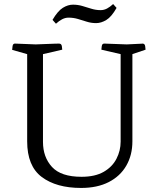

<svg xmlns="http://www.w3.org/2000/svg" viewBox="-20 -915 773 947"><path d="M380 12Q258 12 186 -42Q114 -96 114 -218V-648L40 -669Q40 -674 42 -687.5Q44 -701 55 -700L156 -696Q226 -699 248.5 -699.5Q271 -700 271 -700Q283 -700 285 -687.5Q287 -675 287 -670L192 -648V-215Q192 -140 236.5 -91.5Q281 -43 382 -43Q449 -43 491.5 -67.5Q534 -92 554.5 -132Q575 -172 575 -216V-648L480 -670Q480 -675 482 -688Q484 -701 496 -700L605 -696Q641 -698 657.5 -698.5Q674 -699 678.5 -699.5Q683 -700 683 -700Q694 -700 696 -687.5Q698 -675 698 -670L633 -648V-218Q633 -150 603 -98Q573 -46 516.5 -17Q460 12 380 12ZM256 -798 239 -817Q265 -861 290 -876.5Q315 -892 340 -892Q364 -892 386 -885.5Q408 -879 430.5 -872Q453 -865 476 -865Q493 -865 508 -873Q523 -881 538 -895L555 -876Q530 -832 504.5 -816.5Q479 -801 454 -801Q430 -801 408 -808Q386 -815 364 -821.5Q342 -828 318 -828Q302 -828 286.5 -820Q271 -812 256 -798Z"/></svg>

Font: Mate
Style: Regular
Weight: 400
Designer: Eduardo Rodriguez Tunni
Foundry: Eduardo Rodriguez Tunni
Version: Version 1.003; ttfautohint (v1.8.4.7-5d5b);gftools[0.9.24]